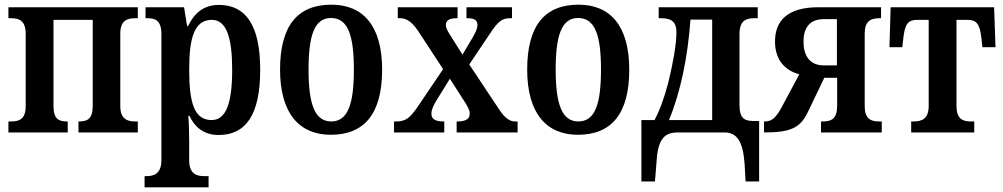

<svg xmlns="http://www.w3.org/2000/svg" viewBox="-20 -567 4296 822"><path d="M16 0H270V-47H267C233 -47 209 -56 209 -113V-482H377V-113C377 -56 352 -47 318 -47H316V0H570V-47H559C524 -47 495 -58 495 -113V-423C495 -479 524 -489 559 -489H570V-536H16V-489H27C62 -489 90 -479 90 -422V-113C90 -56 62 -47 27 -47H16Z M599 235H873V187H853C825 187 790 179 790 121V43C790 4 789 -41 786 -71H791C815 -21 854 11 916 11C1032 11 1094 -75 1094 -268C1094 -461 1031 -546 917 -546C850 -546 810 -508 785 -455H781L768 -536H603V-489H611C645 -489 671 -480 671 -420V119C671 179 636 187 608 187H599ZM886 -53C811 -53 790 -128 790 -269C790 -403 811 -482 887 -482C949 -482 974 -407 974 -269C974 -128 949 -53 886 -53Z M1396 10C1541 10 1616 -81 1616 -269C1616 -457 1534 -547 1399 -547C1254 -547 1179 -457 1179 -269C1179 -81 1262 10 1396 10ZM1398 -47C1327 -47 1301 -123 1301 -269C1301 -415 1326 -490 1397 -490C1470 -490 1495 -415 1495 -269C1495 -123 1470 -47 1398 -47Z M1667 0H1882V-47H1880C1842 -47 1827 -58 1827 -80C1827 -99 1837 -117 1848 -136L1906 -230L1958 -149C1985 -108 1991 -95 1991 -80C1991 -58 1974 -47 1939 -47H1935V0H2196V-47H2185C2163 -47 2141 -61 2116 -100L1989 -291L2079 -425C2114 -478 2131 -489 2165 -489H2172V-536H1977V-489H1980C2006 -489 2024 -484 2024 -460C2024 -442 2014 -425 2001 -402L1960 -333L1909 -414C1896 -435 1889 -446 1889 -460C1889 -476 1898 -489 1936 -489H1939V-536H1683V-489H1694C1722 -489 1745 -471 1769 -436L1877 -271L1769 -111C1734 -60 1716 -47 1675 -47H1667Z M2454 10C2599 10 2674 -81 2674 -269C2674 -457 2592 -547 2457 -547C2312 -547 2237 -457 2237 -269C2237 -81 2320 10 2454 10ZM2456 -47C2385 -47 2359 -123 2359 -269C2359 -415 2384 -490 2455 -490C2528 -490 2553 -415 2553 -269C2553 -123 2528 -47 2456 -47Z M2726 210H2784L2790 136C2795 36 2818 0 2882 0H3081C3134 0 3161 36 3168 137L3172 210H3230V-49H3202C3163 -50 3146 -65 3146 -117V-420C3146 -478 3172 -489 3210 -489H3224V-536H2800V-489H2809C2847 -489 2876 -480 2876 -429C2876 -374 2860 -291 2841 -213C2822 -141 2801 -87 2782 -53H2726ZM2844 -53C2893 -170 2925 -324 2936 -483H3029V-53Z M3251 0C3358 0 3405 -16 3438 -86L3509 -234H3564V-114C3564 -58 3539 -47 3503 -47H3495V0H3755V-47H3745C3703 -47 3682 -62 3682 -114V-422C3682 -474 3704 -489 3746 -489H3752V-536H3484C3352 -536 3298 -479 3298 -389C3298 -304 3348 -263 3402 -249L3326 -107C3303 -65 3286 -47 3254 -47H3251ZM3507 -287C3444 -287 3420 -332 3420 -389C3420 -443 3443 -485 3506 -485H3563V-287Z M3881 0H4151V-47H4137C4101 -47 4075 -58 4075 -114V-482H4121C4162 -482 4175 -464 4182 -401L4186 -365H4242L4236 -536H3793L3788 -365H3843L3847 -401C3854 -464 3866 -482 3909 -482H3956V-114C3956 -58 3927 -47 3891 -47H3881Z"/></svg>

Font: Noto Serif Condensed Semi
Style: Regular
Weight: 600
Width: 3
Designer: Monotype Design Team
Foundry: Monotype Imaging Inc.
Version: Version 1.002